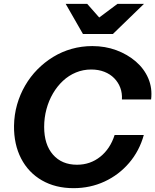

<svg xmlns="http://www.w3.org/2000/svg" viewBox="-20 -970 809 1000"><path d="M363 10Q269 10 198.5 -30.5Q128 -71 90 -144.5Q52 -218 53 -315Q54 -373 69 -425.5Q84 -478 111 -524.5Q138 -571 175 -608.5Q212 -646 257 -673.5Q302 -701 353.5 -715.5Q405 -730 461 -730Q528 -730 586 -708.5Q644 -687 687.5 -649.5Q731 -612 752.5 -561.5Q774 -511 767 -452H615Q617 -485 606.5 -513Q596 -541 575 -562.5Q554 -584 523.5 -596Q493 -608 455 -608Q413 -608 375.5 -592.5Q338 -577 308 -549Q278 -521 256 -483.5Q234 -446 222 -401.5Q210 -357 210 -309Q210 -217 256 -164.5Q302 -112 381 -112Q450 -112 502 -153.5Q554 -195 577 -267H729Q706 -184 652.5 -121.5Q599 -59 524.5 -24.5Q450 10 363 10ZM412 -793 322 -950H434L546 -823H422L592 -950H730L568 -793Z"/></svg>

Font: Instrument Sans
Style: Bold Italic
Weight: 700
Italic angle: -13°
Designer: Rodrigo Fuenzalida
Foundry: fragTYPE
Version: Version 1.000;gftools[0.9.28]